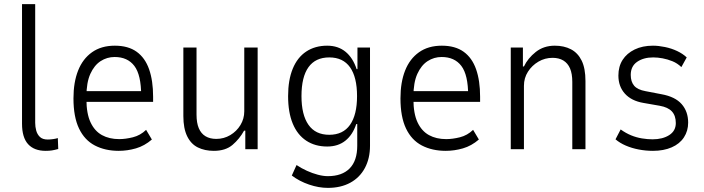

<svg xmlns="http://www.w3.org/2000/svg" viewBox="-20 -725 3423 933"><path d="M202 8Q146 8 116.5 -24.5Q87 -57 87 -124V-705H151V-128Q151 -109 156 -90.5Q161 -72 174 -59.5Q187 -47 212 -47Q224 -47 238 -49Q252 -51 261 -54L263 -1Q245 4 232 6Q219 8 202 8Z M557 8Q491 8 441 -18Q391 -44 364 -100.5Q337 -157 337 -247Q337 -325 359.5 -382Q382 -439 427 -471Q472 -503 538 -503Q603 -503 644 -473.5Q685 -444 704.5 -388.5Q724 -333 724 -255V-230H384V-282H685L666 -260Q666 -361 633 -404.5Q600 -448 537 -448Q500 -448 469 -428Q438 -408 419 -366Q400 -324 400 -256V-243Q400 -173 420 -130.5Q440 -88 475.5 -68.5Q511 -49 559 -49Q590 -49 626 -58Q662 -67 690 -94L718 -47Q682 -16 640.5 -4Q599 8 557 8Z M1019 8Q975 8 941.5 -8.5Q908 -25 889.5 -63Q871 -101 871 -161V-494H935V-168Q935 -128 946 -102Q957 -76 978.5 -63Q1000 -50 1031 -50Q1068 -50 1099 -68.5Q1130 -87 1148.5 -117.5Q1167 -148 1167 -184V-494H1232V0H1172V-90H1166Q1144 -50 1110 -21Q1076 8 1019 8Z M1573 188Q1529 188 1482 172Q1435 156 1398 128L1421 77Q1445 93 1471.5 105Q1498 117 1524.5 124Q1551 131 1573 131Q1642 131 1679 93.5Q1716 56 1716 -17V-122H1711Q1694 -70 1658.5 -41.5Q1623 -13 1570 -13Q1511 -13 1468 -41.5Q1425 -70 1402.5 -124.5Q1380 -179 1380 -258Q1380 -336 1402.5 -391Q1425 -446 1468 -474.5Q1511 -503 1570 -503Q1623 -503 1659 -473.5Q1695 -444 1713 -389H1717V-494H1778V-17Q1778 45 1753 91.5Q1728 138 1682 163Q1636 188 1573 188ZM1580 -70Q1647 -70 1681 -118.5Q1715 -167 1715 -258Q1715 -350 1681 -398Q1647 -446 1580 -446Q1513 -446 1479 -398.5Q1445 -351 1445 -258Q1445 -167 1479 -118.5Q1513 -70 1580 -70Z M2146 8Q2080 8 2030 -18Q1980 -44 1953 -100.5Q1926 -157 1926 -247Q1926 -325 1948.5 -382Q1971 -439 2016 -471Q2061 -503 2127 -503Q2192 -503 2233 -473.5Q2274 -444 2293.5 -388.5Q2313 -333 2313 -255V-230H1973V-282H2274L2255 -260Q2255 -361 2222 -404.5Q2189 -448 2126 -448Q2089 -448 2058 -428Q2027 -408 2008 -366Q1989 -324 1989 -256V-243Q1989 -173 2009 -130.5Q2029 -88 2064.5 -68.5Q2100 -49 2148 -49Q2179 -49 2215 -58Q2251 -67 2279 -94L2307 -47Q2271 -16 2229.5 -4Q2188 8 2146 8Z M2462 0V-494H2521V-402H2526Q2545 -442 2583.5 -472.5Q2622 -503 2676 -503Q2721 -503 2754.5 -485.5Q2788 -468 2806.5 -430.5Q2825 -393 2825 -331V0H2761V-327Q2761 -367 2750 -392.5Q2739 -418 2717.5 -431Q2696 -444 2665 -444Q2628 -444 2596.5 -425.5Q2565 -407 2545.5 -376.5Q2526 -346 2526 -308V0Z M3153 8Q3118 8 3084 1.5Q3050 -5 3021 -17.5Q2992 -30 2971 -48L2996 -96Q3021 -78 3046.5 -67.5Q3072 -57 3099 -52.5Q3126 -48 3151 -48Q3200 -48 3232 -68.5Q3264 -89 3264 -127Q3264 -163 3245 -183.5Q3226 -204 3186 -211L3106 -225Q3048 -235 3016.5 -270Q2985 -305 2985 -358Q2985 -402 3005.5 -434Q3026 -466 3064 -484.5Q3102 -503 3153 -503Q3180 -503 3211.5 -496.5Q3243 -490 3270.5 -477Q3298 -464 3317 -446L3291 -399Q3271 -418 3247.5 -427.5Q3224 -437 3200 -441.5Q3176 -446 3154 -446Q3107 -446 3076 -424.5Q3045 -403 3045 -361Q3045 -328 3061.5 -308.5Q3078 -289 3117 -282L3195 -267Q3261 -255 3292.5 -219Q3324 -183 3324 -129Q3324 -89 3303.5 -57.5Q3283 -26 3244 -9Q3205 8 3153 8Z"/></svg>

Font: Nunito Sans 7pt Condensed Light
Style: Regular
Weight: 300
Width: 3
Designer: Vernon Adams
Foundry: Vernon Adams
Version: Version 3.101;gftools[0.9.27]